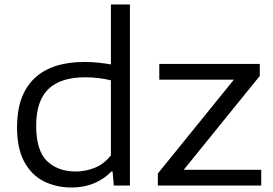

<svg xmlns="http://www.w3.org/2000/svg" viewBox="-20 -828 1218 857"><path d="M300.5 9Q230.5 9 175.2 -19Q120 -47 88 -106.5Q56 -166 56 -260Q56 -404 133.2 -477.8Q210.5 -551.5 357.5 -551.5Q389.5 -551.5 419.8 -548.2Q450 -545 475 -540.5V-808H560V0H488L482.5 -62.5H477Q446 -29.5 400.5 -10.2Q355 9 300.5 9ZM318.5 -62.5Q361 -62.5 402.2 -78.8Q443.5 -95 475 -134.5V-469.5Q451.5 -475.5 421.5 -479.2Q391.5 -483 360.5 -483Q250 -483 195.8 -430.2Q141.5 -377.5 141.5 -267Q141.5 -155.5 190 -109Q238.5 -62.5 318.5 -62.5ZM684.5 0V-53.5L1024 -472.5H691V-542.5H1139.5V-489L800 -70H1146V0Z"/></svg>

Font: Encode Sans Expanded Expanded
Style: Regular
Weight: 400
Width: 7
Designer: Multiple Designers
Foundry: Impallari Type
Version: Version 3.000; ttfautohint (v1.8.3) -l 8 -r 50 -G 200 -x 14 